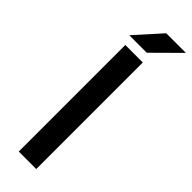

<svg xmlns="http://www.w3.org/2000/svg" viewBox="-292 -882 892 892"><g transform="rotate(45 154.0 -436.5)"><path d="M83 -700H198V0H83ZM179 -873H308L179 -745H64Z"/></g></svg>

Font: Oak Sans SemiBold
Style: Regular
Weight: 600
Designer: Erik Kennedy, Walven
Foundry: Erik Kennedy, Walven
Version: Version 1.000